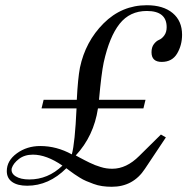

<svg xmlns="http://www.w3.org/2000/svg" viewBox="-20 -701 726 735"><path d="M560 -501Q560 -520 569 -532Q578 -544 589 -548.5Q600 -553 609 -565.5Q618 -578 618 -597Q618 -659 542 -659Q477 -659 438 -610Q399 -561 377 -462Q368 -419 359 -319H537L529 -286H355Q339 -180 270 -106Q271 -105 285.5 -97.5Q300 -90 304.5 -87.5Q309 -85 322.5 -78.5Q336 -72 344 -69Q352 -66 364.5 -62Q377 -58 388 -56.5Q399 -55 410 -55Q464 -55 513 -104L596 -186L615 -175L535 -55Q490 14 408 14Q389 14 371.5 11.5Q354 9 338 3Q322 -3 310 -8Q298 -13 284.5 -21.5Q271 -30 264.5 -34.5Q258 -39 246.5 -47.5Q235 -56 234 -57Q167 10 84 10Q47 10 26.5 -4.5Q6 -19 6 -46Q6 -86 44.5 -114Q83 -142 134 -142Q197 -142 255 -110Q267 -154 273 -286H139L147 -319H274Q278 -400 286 -442Q307 -542 376.5 -611.5Q446 -681 542 -681Q605 -681 641 -651Q677 -621 677 -568Q677 -528 658 -496Q639 -464 599 -464Q560 -464 560 -501ZM92 -14Q164 -14 219 -67Q158 -109 106 -109Q74 -109 52.5 -92.5Q31 -76 25 -57Q21 -38 40 -26Q59 -14 92 -14Z"/></svg>

Font: HK Venetian
Style: Italic
Weight: 400
Italic angle: -12°
Version: Version 1.000;PS 001.000;hotconv 1.0.88;makeotf.lib2.5.64775